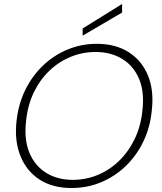

<svg xmlns="http://www.w3.org/2000/svg" viewBox="-20 -932 811 964"><path d="M339 12Q244 12 178.5 -30.5Q113 -73 82.5 -149Q52 -225 63 -324Q72 -408 106 -478.5Q140 -549 194.5 -601.5Q249 -654 318.5 -683Q388 -712 466 -712Q561 -712 627 -669.5Q693 -627 723.5 -551.5Q754 -476 742 -377Q734 -293 700 -222Q666 -151 611.5 -98.5Q557 -46 487.5 -17Q418 12 339 12ZM345 -29Q411 -29 470.5 -53.5Q530 -78 577.5 -124Q625 -170 656 -234Q687 -298 695 -376Q706 -470 678.5 -535.5Q651 -601 594 -636Q537 -671 460 -671Q394 -671 334.5 -646.5Q275 -622 227.5 -576.5Q180 -531 149.5 -467.5Q119 -404 111 -325Q100 -232 127.5 -165.5Q155 -99 212 -64Q269 -29 345 -29ZM395 -753V-789L593 -912V-869Z"/></svg>

Font: DM Sans 16pt ExtraLight
Style: Italic
Weight: 250
Italic angle: -10°
Version: Version 4.004;gftools[0.9.30]